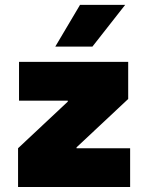

<svg xmlns="http://www.w3.org/2000/svg" viewBox="-20 -753 596 773"><path d="M52.7 -156.2 252.9 -343.8V-347.7H56.6V-503.9H496.1V-354.5L288.1 -159.7V-156.2H503.9V0H52.7ZM202.6 -565.4 302.2 -733.4H483.9L352.1 -565.4Z"/></svg>

Font: Wanted Sans Black
Style: Regular
Weight: 900
Designer: Original Design by Kil Hyung-jin and Kang Hanbin, Wanted Lab, Inc; Hangeul from Source Han Sans by Jang Soo-young and Ka
Foundry: Wanted Lab, Inc.
Version: Version 1.003